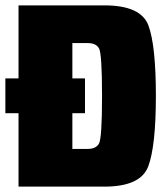

<svg xmlns="http://www.w3.org/2000/svg" viewBox="-22 -695 616 715"><path d="M-2 -273.5H294.5V-403H-2ZM47 0H366.5Q502 0 530.2 -75.8Q558.5 -151.5 558.5 -338Q558.5 -525 530.8 -600Q503 -675 366.5 -675H47ZM247.5 -140.5V-534.5H305.5Q334.5 -534.5 346.2 -516Q358 -497.5 358 -338Q358 -178.5 346.2 -159.5Q334.5 -140.5 305.5 -140.5Z"/></svg>

Font: Anybody Condensed Black
Style: Regular
Weight: 900
Width: 3
Designer: Tyler Finck
Foundry: Etcetera Type Company
Version: Version 1.113;gftools[0.9.25]